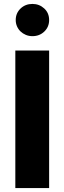

<svg xmlns="http://www.w3.org/2000/svg" viewBox="-20 -957 328 977"><path d="M58 0ZM58 0V-700H230V0ZM145 -773Q127 -773 111.5 -779.5Q96 -786 84.5 -797Q73 -808 66.5 -823Q60 -838 60 -855Q60 -890 84.5 -913.5Q109 -937 145 -937Q180 -937 205 -914Q230 -891 230 -855Q230 -820 205.5 -796.5Q181 -773 145 -773Z"/></svg>

Font: Rosa Sans Black
Style: Regular
Weight: 900
Designer: Pentagram / MCKL
Foundry: Pentagram / MCKL
Version: Version 1.005;September 16, 2019;FontCreator 11.5.0.2425 64-